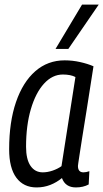

<svg xmlns="http://www.w3.org/2000/svg" viewBox="-20 -810 452 840"><path d="M312 10Q266 10 251 -31Q228 -12 200 -1Q172 10 140 10Q83 10 51.5 -32.5Q20 -75 20 -157Q20 -276 50 -363.5Q80 -451 134.5 -498.5Q189 -546 263 -546Q297 -546 330.5 -538.5Q364 -531 389 -520Q372 -408 359.5 -331.5Q347 -255 339.5 -207Q332 -159 328 -133Q324 -107 322.5 -96.5Q321 -86 321 -84Q321 -56 345 -56Q357 -56 371 -61L368 -3Q344 10 312 10ZM249 -83 310 -473Q289 -484 255 -484Q209 -484 172.5 -444Q136 -404 115 -332.5Q94 -261 94 -168Q94 -113 113.5 -84.5Q133 -56 167 -56Q188 -56 210 -63.5Q232 -71 249 -83ZM223 -596 339 -790H412L279 -596Z"/></svg>

Font: Georama SemiCondensed
Style: Italic
Weight: 400
Width: 4
Italic angle: -9°
Designer: Jean-Baptiste Levee
Foundry: Production Type
Version: Version 1.000